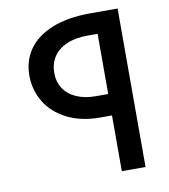

<svg xmlns="http://www.w3.org/2000/svg" viewBox="-82 -795 763 865"><g transform="rotate(-10 300.0 -362.5)"><path d="M405.5 -255H351.5Q264 -255 200.2 -287.5Q136.5 -320 103.2 -375Q70 -430 70 -496.5Q70 -563.5 105.8 -615Q141.5 -666.5 213.5 -695.8Q285.5 -725 390 -725H514V0H405.5ZM405.5 -353V-628.5H362Q303.5 -628.5 263.2 -610.8Q223 -593 202.8 -561.5Q182.5 -530 182.5 -488Q182.5 -447.5 202.8 -416.8Q223 -386 260.8 -369.5Q298.5 -353 349 -353Z"/></g></svg>

Font: JuliaMono BoldItalic
Style: Regular
Weight: 700
Italic angle: -9°
Monospace: yes
Designer: cormullion
Foundry: corm
Version: Version 0.049; ttfautohint (v1.8.4)